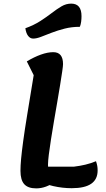

<svg xmlns="http://www.w3.org/2000/svg" viewBox="-20 -1014 586 1060"><path d="M180 26Q135 26 114 3Q93 -20 93 -71Q93 -99 96.5 -137Q100 -175 108 -234.5Q116 -294 130.5 -382.5Q145 -471 166 -599L128 -675Q168 -699 205.5 -712.5Q243 -726 274 -726Q328 -726 328 -660Q328 -650 323.5 -619.5Q319 -589 312 -545.5Q305 -502 296 -450Q287 -398 278 -345Q269 -292 261.5 -244.5Q254 -197 249.5 -160.5Q245 -124 245 -105Q245 -74 255.5 -52.5Q266 -31 288 -14Q235 26 180 26ZM376 25Q325 25 274.5 13.5Q224 2 181 -21L220 -94H389Q422 -98 451.5 -105Q481 -112 510 -124Q515 -109 517 -98Q519 -87 519 -73Q519 -24 483.5 0.5Q448 25 376 25ZM163 -801Q147 -801 135.5 -815.5Q124 -830 120 -858Q167 -875 202 -897.5Q237 -920 265.5 -942Q294 -964 319.5 -979Q345 -994 373 -994Q430 -994 430 -925Q430 -909 428 -894Q426 -879 421 -866Q376 -866 337 -856Q298 -846 265.5 -833.5Q233 -821 207.5 -811Q182 -801 163 -801Z"/></svg>

Font: Lemonada Medium
Style: Regular
Weight: 500
Designer: Mohamed Gaber (Arabic), Eduardo Tunni (Latin)
Foundry: Kief Type Foundry
Version: Version 4.004; ttfautohint (v1.8.2)